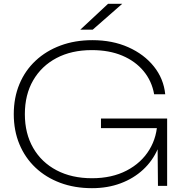

<svg xmlns="http://www.w3.org/2000/svg" viewBox="-20 -972 960 1004"><path d="M832 -328Q832 -255 805 -193Q778 -131 728.5 -85Q679 -39 611 -13.5Q543 12 461 12Q370 12 295 -16Q220 -44 165.5 -95.5Q111 -147 81.5 -218Q52 -289 52 -375Q52 -461 81.5 -532Q111 -603 166 -654.5Q221 -706 296.5 -734Q372 -762 463 -762Q568 -762 651 -725Q734 -688 785 -624Q836 -560 844 -479H786Q774 -548 731 -600Q688 -652 619.5 -681Q551 -710 460 -710Q354 -710 275.5 -668.5Q197 -627 153.5 -552Q110 -477 110 -375Q110 -274 153.5 -198.5Q197 -123 276 -81.5Q355 -40 461 -40Q565 -40 642 -80Q719 -120 761 -189Q803 -258 803 -345ZM508 -302V-352H854V0H806L803 -325L825 -302ZM545 -952H619L465 -817H400Z"/></svg>

Font: Unbounded ExtraLight
Style: Regular
Weight: 250
Designer: Luke Prowse, Jean-Baptiste Morizot, Fátima Lázaro, Florian Runge
Foundry: NaN
Version: Version 1.701;gftools[0.9.28.dev5+ged2979d]